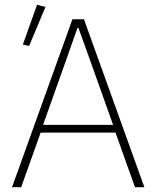

<svg xmlns="http://www.w3.org/2000/svg" viewBox="-20 -778 650 798"><path d="M580 0H541L460 -227H149L68 0H30L281 -698H329ZM450 -259 355 -526 306 -662H302L254 -526L159 -259ZM169 -749 101 -587 75 -593 134 -758Z"/></svg>

Font: IBM Plex Sans ExtraLight
Style: Regular
Weight: 250
Designer: Mike Abbink, Paul van der Laan, Pieter van Rosmalen
Foundry: Bold Monday
Version: Version 3.201